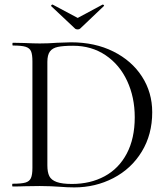

<svg xmlns="http://www.w3.org/2000/svg" viewBox="-20 -811 731 835"><path d="M236 1Q222 0 200.5 -1Q179 -2 153 -2L85 -1Q67 0 35 0Q33 0 33 -6Q33 -12 35 -12Q73 -12 90.5 -17Q108 -22 114.5 -36.5Q121 -51 121 -81V-544Q121 -574 115 -588Q109 -602 91.5 -607.5Q74 -613 36 -613Q34 -613 34 -619Q34 -625 36 -625L86 -624Q128 -622 153 -622Q191 -622 228 -625Q272 -627 289 -627Q393 -627 473 -587Q553 -547 597.5 -478Q642 -409 642 -323Q642 -226 596.5 -151.5Q551 -77 473 -36.5Q395 4 303 4Q274 4 236 1ZM566 -301Q566 -388 533 -459Q500 -530 439 -571Q378 -612 298 -612Q255 -612 231.5 -607Q208 -602 197 -587Q186 -572 186 -542V-92Q186 -62 194.5 -45Q203 -28 226.5 -19.5Q250 -11 293 -11Q373 -11 435 -44.5Q497 -78 531.5 -143.5Q566 -209 566 -301ZM202 -785Q202 -787 204.5 -789.5Q207 -792 209 -791L318 -733L426 -791H427Q430 -791 432 -788Q434 -785 431 -784L329 -687Q325 -683 318 -683Q310 -683 306 -687L203 -784Q203 -784 202.5 -784.5Q202 -785 202 -785Z"/></svg>

Font: Cormorant Unicase
Style: Regular
Weight: 400
Designer: Christian Thalmann (Catharsis Fonts)
Foundry: Catharsis Fonts
Version: Version 4.000